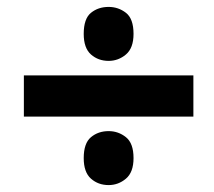

<svg xmlns="http://www.w3.org/2000/svg" viewBox="-20 -630 618 555"><path d="M294 -454Q264 -454 243 -472.5Q222 -491 222 -532Q222 -576 243 -593Q264 -610 294 -610Q322 -610 344 -593Q366 -576 366 -532Q366 -491 344 -472.5Q322 -454 294 -454ZM49 -293V-412H539V-293ZM294 -95Q264 -95 243 -113.5Q222 -132 222 -173Q222 -216 243 -233.5Q264 -251 294 -251Q322 -251 344 -233.5Q366 -216 366 -173Q366 -132 344 -113.5Q322 -95 294 -95Z"/></svg>

Font: Noto Sans ExtraBold
Style: Italic
Weight: 800
Italic angle: -12°
Designer: Monotype Design Team
Foundry: Monotype Imaging Inc.
Version: Version 2.013; ttfautohint (v1.8.4.7-5d5b)